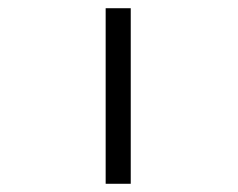

<svg xmlns="http://www.w3.org/2000/svg" viewBox="-20 -496 580 467"><path d="M237 -476H298V-49H237Z"/></svg>

Font: 3270 Nerd Font Mono
Style: Regular
Weight: 400
Monospace: yes
Version: Version 3.0.1;Nerd Fonts 3.0.0